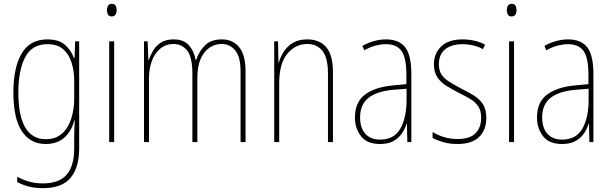

<svg xmlns="http://www.w3.org/2000/svg" viewBox="-20 -743 3197 1004"><path d="M228 -537Q289 -537 321 -507.5Q353 -478 367 -439H370L373 -527H394V32Q394 133 349 187Q304 241 204 241Q164 241 131 232.5Q98 224 70 209V181Q99 197 131.5 206.5Q164 216 204 216Q289 216 328.5 170.5Q368 125 368 32V-14Q368 -39 368.5 -61Q369 -83 371 -113H368Q355 -58 317 -24Q279 10 219 10Q139 10 94.5 -56.5Q50 -123 50 -260Q50 -389 93 -463Q136 -537 228 -537ZM228 -512Q147 -512 111.5 -443.5Q76 -375 76 -260Q76 -136 112.5 -75.5Q149 -15 219 -15Q262 -15 290.5 -34Q319 -53 336 -84.5Q353 -116 360.5 -153.5Q368 -191 368 -229V-319Q368 -371 354.5 -415Q341 -459 310.5 -485.5Q280 -512 228 -512Z M565 -723Q580 -723 585 -713Q590 -703 590 -691Q590 -676 584 -666.5Q578 -657 564 -657Q550 -657 544.5 -667Q539 -677 539 -690Q539 -702 544.5 -712.5Q550 -723 565 -723ZM577 -527V0H551V-527Z M1141 -537Q1196 -537 1230 -497Q1264 -457 1264 -370V0H1238V-368Q1238 -447 1209.5 -480Q1181 -513 1140 -513Q1083 -513 1047.5 -466.5Q1012 -420 1012 -336V0H986V-357Q986 -446 958 -479.5Q930 -513 888 -513Q848 -513 818.5 -489Q789 -465 774 -424Q759 -383 759 -333V0H733V-527H752L756 -429H758Q766 -453 780.5 -478Q795 -503 821 -520Q847 -537 888 -537Q941 -537 968 -506Q995 -475 1003 -430H1006Q1022 -477 1053 -507Q1084 -537 1141 -537Z M1587 -537Q1651 -537 1686 -496Q1721 -455 1721 -366V0H1695V-359Q1695 -441 1666 -477Q1637 -513 1587 -513Q1525 -513 1482.5 -462Q1440 -411 1440 -308V0H1414V-527H1434L1436 -416H1438Q1446 -445 1464 -473Q1482 -501 1512 -519Q1542 -537 1587 -537Z M1998 -537Q2067 -537 2099 -495.5Q2131 -454 2131 -356V0H2110L2108 -96H2106Q2098 -69 2081.5 -45Q2065 -21 2037.5 -5.5Q2010 10 1967 10Q1899 10 1867.5 -31Q1836 -72 1836 -129Q1836 -208 1887.5 -247.5Q1939 -287 2032 -296L2105 -303V-351Q2105 -441 2079.5 -476.5Q2054 -512 1998 -512Q1974 -512 1945.5 -505Q1917 -498 1885 -480L1875 -503Q1903 -519 1935 -528Q1967 -537 1998 -537ZM2032 -273Q1949 -265 1906 -230.5Q1863 -196 1863 -129Q1863 -74 1890.5 -43.5Q1918 -13 1967 -13Q2041 -13 2073.5 -70.5Q2106 -128 2106 -220V-279Z M2523 -126Q2523 -64 2485.5 -27Q2448 10 2372 10Q2330 10 2296.5 0Q2263 -10 2242 -22V-53Q2269 -36 2302.5 -26Q2336 -16 2372 -16Q2436 -16 2466 -45.5Q2496 -75 2496 -128Q2496 -164 2481.5 -186Q2467 -208 2441.5 -224Q2416 -240 2382 -256Q2345 -275 2314.5 -294Q2284 -313 2266.5 -339.5Q2249 -366 2249 -408Q2249 -463 2287 -500Q2325 -537 2399 -537Q2433 -537 2463.5 -529.5Q2494 -522 2517 -509L2505 -486Q2485 -498 2456 -505Q2427 -512 2398 -512Q2342 -512 2308.5 -485.5Q2275 -459 2275 -407Q2275 -374 2289 -353Q2303 -332 2328.5 -316Q2354 -300 2388 -282Q2425 -263 2455.5 -245Q2486 -227 2504.5 -199.5Q2523 -172 2523 -126Z M2656 -723Q2671 -723 2676 -713Q2681 -703 2681 -691Q2681 -676 2675 -666.5Q2669 -657 2655 -657Q2641 -657 2635.5 -667Q2630 -677 2630 -690Q2630 -702 2635.5 -712.5Q2641 -723 2656 -723ZM2668 -527V0H2642V-527Z M2950 -537Q3019 -537 3051 -495.5Q3083 -454 3083 -356V0H3062L3060 -96H3058Q3050 -69 3033.5 -45Q3017 -21 2989.5 -5.5Q2962 10 2919 10Q2851 10 2819.5 -31Q2788 -72 2788 -129Q2788 -208 2839.5 -247.5Q2891 -287 2984 -296L3057 -303V-351Q3057 -441 3031.5 -476.5Q3006 -512 2950 -512Q2926 -512 2897.5 -505Q2869 -498 2837 -480L2827 -503Q2855 -519 2887 -528Q2919 -537 2950 -537ZM2984 -273Q2901 -265 2858 -230.5Q2815 -196 2815 -129Q2815 -74 2842.5 -43.5Q2870 -13 2919 -13Q2993 -13 3025.5 -70.5Q3058 -128 3058 -220V-279Z"/></svg>

Font: Noto Sans Lao Looped Condensed Thin
Style: Regular
Weight: 100
Width: 3
Designer: Mark Frömberg, Ben Mitchell
Foundry: The Fontpad Ltd
Version: Version 1.002; ttfautohint (v1.8.4.7-5d5b)